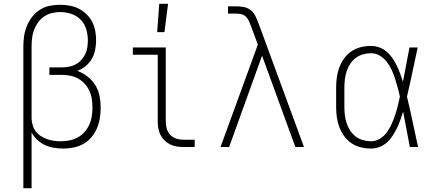

<svg xmlns="http://www.w3.org/2000/svg" viewBox="-20 -768 2290 1003"><path d="M102 215V-525Q102 -553 106 -580Q110 -607 120.5 -632.5Q131 -658 148 -680Q165 -702 188.5 -717Q212 -732 239 -737.5Q266 -743 294 -743Q319 -743 344 -738.5Q369 -734 391 -723Q413 -712 431.5 -694Q450 -676 461.5 -654Q473 -632 477.5 -607Q482 -582 482 -557Q482 -532 477 -507Q472 -482 459.5 -460.5Q447 -439 427.5 -423Q408 -407 384 -398Q413 -387 437.5 -368Q462 -349 478 -323Q494 -297 500 -266.5Q506 -236 506 -205Q506 -178 501.5 -150.5Q497 -123 486.5 -98Q476 -73 458 -51.5Q440 -30 416 -16.5Q392 -3 365 2.5Q338 8 310 8Q286 8 261.5 4Q237 0 214.5 -10.5Q192 -21 174 -38Q156 -55 145 -76V215ZM297 -30Q320 -30 343 -34.5Q366 -39 386 -50Q406 -61 421.5 -78.5Q437 -96 446.5 -117Q456 -138 459.5 -161Q463 -184 463 -207Q463 -229 459.5 -251.5Q456 -274 446.5 -294.5Q437 -315 421.5 -331.5Q406 -348 386.5 -358.5Q367 -369 344.5 -373Q322 -377 300 -377H238V-416H300Q319 -416 337.5 -419Q356 -422 373 -430.5Q390 -439 403 -453Q416 -467 424.5 -483.5Q433 -500 436 -519Q439 -538 439 -557Q439 -586 430.5 -615Q422 -644 401.5 -665Q381 -686 352.5 -695.5Q324 -705 294 -705Q272 -705 250 -699.5Q228 -694 210 -681.5Q192 -669 179 -651Q166 -633 158 -612Q150 -591 147.5 -569Q145 -547 145 -525V-147Q146 -129 151.5 -111.5Q157 -94 168 -80Q179 -66 194.5 -56.5Q210 -47 226.5 -41Q243 -35 261 -32.5Q279 -30 297 -30Z M938 0Q920 0 902 -3Q884 -6 868 -14Q852 -22 839 -35Q826 -48 818 -64Q810 -80 807 -98Q804 -116 804 -134V-482H674V-520H846V-134Q846 -115 851 -96.5Q856 -78 869 -64Q882 -50 900.5 -44Q919 -38 938 -38H997V0ZM801 -600 812 -748H858L839 -600Z M1132 0 1327 -535 1291 -632Q1286 -645 1280.5 -657.5Q1275 -670 1265.5 -680Q1256 -690 1242 -693.5Q1228 -697 1215 -697H1171V-735H1215Q1235 -735 1255 -731Q1275 -727 1290.5 -714Q1306 -701 1315 -682.5Q1324 -664 1331 -645L1568 0H1523L1349 -477L1177 0Z M1918 8Q1891 8 1864.5 1.5Q1838 -5 1816 -20Q1794 -35 1778 -57Q1762 -79 1752.5 -104.5Q1743 -130 1739.5 -156.5Q1736 -183 1736 -210V-310Q1736 -337 1739.5 -363.5Q1743 -390 1752.5 -415.5Q1762 -441 1778 -463Q1794 -485 1816 -500Q1838 -515 1864.5 -521.5Q1891 -528 1918 -528Q1941 -528 1962.5 -520Q1984 -512 2001 -497Q2018 -482 2030.5 -463.5Q2043 -445 2053 -424.5Q2063 -404 2070.5 -383Q2078 -362 2085 -341Q2094 -385 2102 -430Q2110 -475 2119 -520H2162Q2148 -456 2134.5 -391.5Q2121 -327 2106 -263Q2122 -198 2135.5 -132Q2149 -66 2164 0H2121Q2112 -46 2103.5 -92.5Q2095 -139 2086 -185Q2079 -163 2071.5 -141.5Q2064 -120 2054 -99.5Q2044 -79 2031.5 -59.5Q2019 -40 2002 -24.5Q1985 -9 1963 -0.5Q1941 8 1918 8ZM1918 -30Q1943 -30 1965 -43.5Q1987 -57 2001.5 -77.5Q2016 -98 2026 -120.5Q2036 -143 2044 -167Q2052 -191 2058 -215Q2064 -239 2069 -263Q2064 -287 2057.5 -310.5Q2051 -334 2043.5 -357.5Q2036 -381 2026 -403Q2016 -425 2001 -444.5Q1986 -464 1964.5 -477Q1943 -490 1918 -490Q1897 -490 1876 -484Q1855 -478 1838 -465Q1821 -452 1809 -433.5Q1797 -415 1790.5 -394.5Q1784 -374 1781.5 -352.5Q1779 -331 1779 -310V-210Q1779 -189 1781.5 -167.5Q1784 -146 1790.5 -125.5Q1797 -105 1809 -86.5Q1821 -68 1838 -55Q1855 -42 1876 -36Q1897 -30 1918 -30Z"/></svg>

Font: Iosevka Etoile Extralight
Style: Regular
Weight: 200
Designer: Belleve Invis
Foundry: Belleve Invis
Version: Version 22.1.2; ttfautohint (v1.8.4)